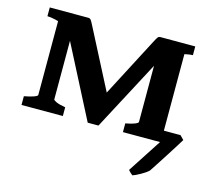

<svg xmlns="http://www.w3.org/2000/svg" viewBox="-93 -568 964 859"><g transform="rotate(15 389.0 -139.0)"><path d="M496.6 0V-40.5Q523.9 -45.4 539.1 -51.5Q554.2 -57.6 554.2 -62.5V-417L671.9 -437.5V-47.9Q671.9 -43.5 682.9 -42Q693.8 -40.5 722.7 -40.5V0ZM710 -413.6Q696.3 -413.6 675.8 -408.9Q655.3 -404.3 634 -397Q612.8 -389.6 596.7 -381.1Q580.6 -372.6 576.2 -364.3L383.3 0H367.2L361.3 -114.7L522.5 -423.8Q533.7 -445.8 537.8 -450Q542 -454.1 548.3 -454.1H710ZM381.8 0H333.5L149.9 -356.9Q138.7 -378.9 117.2 -391.1Q95.7 -403.3 73.2 -408.4Q50.8 -413.6 36.1 -413.6V-454.1H214.8Q222.2 -454.1 226.6 -448.7Q231 -443.4 240.7 -423.8L399.9 -115.2ZM26.9 0V-40.5Q54.2 -45.4 71 -51.5Q87.9 -57.6 87.9 -62.5V-431.2L162.1 -439.9V-62.5Q162.1 -58.1 175.8 -51.8Q189.5 -45.4 218.3 -40.5V0ZM749 -53.7 766.6 -35.6Q763.7 -30.3 749.3 -7.3Q734.9 15.6 716.3 44.7Q697.8 73.7 681.4 98.9Q665 124 658.2 134.3Q646.5 146 623.3 158.9Q600.1 171.9 587.4 175.8Q582.5 172.4 576.4 166.5Q570.3 160.6 566.9 156.2L668.5 0L615.2 -53.7Z"/></g></svg>

Font: Gentium Book Plus
Style: Bold
Weight: 700
Designer: Victor Gaultney, Annie Olsen, Iska Routamaa, Becca Hirsbrunner
Foundry: SIL International
Version: Version 6.101